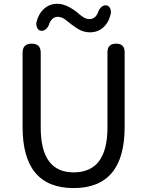

<svg xmlns="http://www.w3.org/2000/svg" viewBox="-20 -959 761 992"><path d="M535.2 -299.8V-689.5Q535.2 -733.4 580.1 -733.4Q624 -733.4 624 -689.5V-302.7Q624 12.7 360.4 12.7Q96.7 12.7 96.7 -302.7V-686.5Q96.7 -733.4 143.6 -733.4Q190.4 -733.4 190.4 -686.5V-299.8Q190.4 -68.4 360.4 -68.4Q535.2 -68.4 535.2 -299.8ZM372.1 -900.4Q375 -897.5 385.3 -889.2Q395.5 -880.9 399.9 -877.4Q404.3 -874 412.6 -869.1Q420.9 -864.3 427.7 -862.3Q434.6 -860.4 442.4 -860.4Q471.7 -860.4 486.3 -893.6Q490.2 -909.2 502 -920.9Q513.7 -932.6 527.3 -931.6Q541 -930.7 547.9 -918Q554.7 -905.3 552.7 -888.7Q542 -842.8 513.7 -817.4Q485.4 -792 444.3 -792Q409.2 -792 378.9 -812Q348.6 -832 324.7 -852.1Q300.8 -872.1 279.3 -872.1Q250 -872.1 235.4 -838.9Q231.4 -822.3 219.7 -810.5Q208 -798.8 193.4 -799.8Q179.7 -800.8 172.9 -814Q166 -827.1 168 -842.8Q178.7 -887.7 207.5 -913.6Q236.3 -939.5 277.3 -939.5Q318.4 -939.5 372.1 -900.4Z"/></svg>

Font: GenSenMaruGothic TW TTF Regular
Style: Regular
Weight: 400
Version: Version 1.301